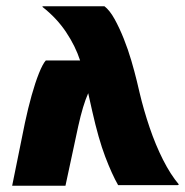

<svg xmlns="http://www.w3.org/2000/svg" viewBox="-20 -594 594 616"><path d="M19 2 60 -200Q70 -247 81.5 -288Q93 -329 105 -359Q117 -389 127 -400H237Q222 -446 192 -491Q162 -536 116 -572L117 -574H315Q332 -561 347.5 -533Q363 -505 377 -470Q391 -435 401.5 -399Q412 -363 419 -334L428 -296Q441 -241 460 -185Q479 -129 503 -81.5Q527 -34 554 -2L550 0H359Q339 -35 317.5 -91.5Q296 -148 276 -237L263 -295Q246 -257 231 -189L190 2Z"/></svg>

Font: Tac One
Style: Regular
Weight: 400
Designer: Oluseyi Olusanya, David Udoh, Eyiyemi Adegbite, Mirko Velimirović
Version: Version 1.003; ttfautohint (v1.8.4.7-5d5b)